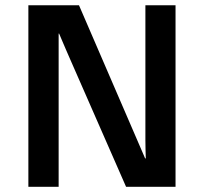

<svg xmlns="http://www.w3.org/2000/svg" viewBox="-20 -717 783 737"><path d="M88.9 -696.8H283.2L537.1 -108.9H539.6Q539.1 -126.5 538.6 -144.5Q538.1 -160.2 538.1 -178.2Q538.1 -196.3 538.1 -212.9V-696.8H653.8V0H463.9L249 -490.2Q240.2 -510.7 232.4 -528.3Q224.6 -545.9 219.2 -559.1Q212.4 -574.7 207 -587.9H205.1V0H88.9Z"/></svg>

Font: Doppio One
Style: Regular
Weight: 400
Designer: Szymon Celej
Foundry: Szymon Celej
Version: Version 1.002